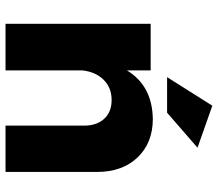

<svg xmlns="http://www.w3.org/2000/svg" viewBox="-68 -740 808 713"><g transform="rotate(90 336.5 -384.0)"><path d="M69 0V-539H242V-451Q299 -545 422 -547Q511 -547 565 -490.5Q619 -434 619 -340V0H447V-292Q447 -339 421.5 -366.5Q396 -394 352 -394Q306 -394 276.5 -364Q247 -334 242 -285V0ZM267 -600 373 -768 529 -713 399 -600Z"/></g></svg>

Font: Trueno
Style: Bd
Weight: 700
Designer: Julieta Ulanovsky
Foundry: Julieta Ulanovsky
Version: Version 3.001b